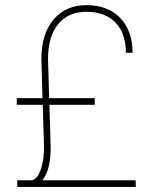

<svg xmlns="http://www.w3.org/2000/svg" viewBox="-20 -741 602 761"><path d="M175.8 -325.7 180.7 -164.1Q182.6 -69.3 147.9 -26.4H517.6L518.1 0H48.3V-26.4H106.9Q130.4 -33.2 142.8 -72.5Q155.3 -111.8 154.3 -164.1L149.4 -325.7H46.4V-352.1H148.4L144 -507.3Q144 -606.9 192.4 -663.8Q240.7 -720.7 322.8 -720.7Q407.2 -720.7 456.3 -669.9Q505.4 -619.1 505.4 -531.7H479Q479 -609.4 437.3 -651.9Q395.5 -694.3 322.8 -694.3Q251 -694.3 210.7 -645.5Q170.4 -596.7 170.4 -507.3L174.8 -352.1H355.5V-325.7Z"/></svg>

Font: Roboto Thin
Style: Regular
Weight: 250
Designer: Google
Version: Version 2.134; 2016